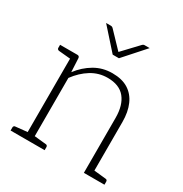

<svg xmlns="http://www.w3.org/2000/svg" viewBox="-164 -834 919 962"><g transform="rotate(30 295.5 -353.0)"><path d="M108 0V-496H130Q142 -496 143 -484L147 -405Q181 -450 227 -477Q273 -504 329 -504Q385 -504 421 -481.5Q457 -459 475.5 -417Q494 -375 494 -317V0H454V-317Q454 -391 421 -431.5Q388 -472 320 -472Q269 -472 226 -445.5Q183 -419 149 -373V0ZM30 0V-18Q30 -23 33 -26Q36 -29 40 -29L116 -37L121 0ZM136 0 140 -37 217 -29Q221 -29 224 -26Q227 -23 227 -18V0ZM481 0 486 -37 562 -29Q567 -29 570 -26Q573 -23 573 -18V0ZM121 -496 116 -460 40 -467Q36 -468 33 -470.5Q30 -473 30 -478V-496ZM427 -706 319 -585H283L175 -706H203Q210 -706 215 -701L301 -611L386 -701Q388 -703 391 -704.5Q394 -706 398 -706Z"/></g></svg>

Font: Aleo ExtraLight
Style: Regular
Weight: 250
Designer: Alessio Laiso
Foundry: Alessio Laiso
Version: Version 2.001;gftools[0.9.29]